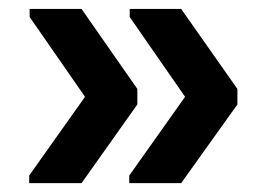

<svg xmlns="http://www.w3.org/2000/svg" viewBox="-20 -479 596 430"><path d="M45.4 -68.8V-85.9L170.4 -262.2L46.4 -440.9V-459H162.6L287.6 -279.8V-245.1L162.6 -68.8ZM269.5 -68.8V-85.9L394.5 -262.2L270.5 -440.9V-459H385.7L511.7 -279.8V-245.1L385.7 -68.8Z"/></svg>

Font: TypoPRO Liberation Sans
Style: Bold
Weight: 700
Designer: Steve Matteson
Foundry: Ascender Corporation
Version: Version 2.00.1